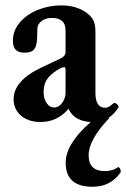

<svg xmlns="http://www.w3.org/2000/svg" viewBox="-20 -445 472 718"><path d="M431.6 198.7Q394.5 253.4 325.7 253.4Q225.6 253.4 225.6 163.6Q225.6 92.8 319.3 11.2Q292 10.3 270 -1.2Q248 -12.7 236.3 -38.1Q193.8 11.2 132.3 11.2Q100.1 11.2 77.1 -0.2Q54.2 -11.7 42.5 -31Q30.8 -50.3 30.8 -73.2Q30.8 -143.1 133.8 -191.9L208 -227.1Q216.3 -231 220.7 -237.1Q225.1 -243.2 225.1 -250V-331.5Q225.1 -377.9 174.3 -377.9Q156.7 -377.9 143.3 -371.1Q129.9 -364.3 122.6 -351.1Q120.6 -348.1 119.9 -339.4Q119.1 -330.6 119.1 -317.9L118.7 -301.3Q117.7 -272.9 107.7 -260.5Q97.7 -248 72.3 -248Q49.8 -248 39.1 -258.5Q28.3 -269 28.3 -293Q28.3 -330.6 54 -360.8Q79.6 -391.1 121.3 -408Q163.1 -424.8 209 -424.8Q264.2 -424.8 301.3 -398.9Q320.3 -385.7 328.6 -370.1Q336.9 -354.5 336.9 -325.7V-97.2Q336.9 -69.3 346.2 -55.7Q355.5 -42 372.1 -42Q380.4 -42 387.5 -45.9Q394.5 -49.8 404.8 -59.1Q407.2 -61.5 412.6 -58.8Q418 -56.2 421.4 -51Q424.8 -45.9 422.9 -43Q406.7 -17.6 385.7 -4.4H389.6Q311.5 77.1 311.5 135.7Q311.5 194.8 371.6 194.8Q401.9 194.8 421.9 179.7Q431.6 182.6 431.6 198.7ZM225.1 -184.6Q225.1 -193.8 220.2 -193.8Q216.8 -193.8 209.7 -191.2Q202.6 -188.5 194.3 -183.1Q165 -164.1 154.1 -145.8Q143.1 -127.4 143.1 -99.1Q143.1 -76.2 154.3 -59.6Q165.5 -43 182.6 -43Q194.3 -43 204.1 -51.3Q213.9 -59.6 219.5 -72.3Q225.1 -85 225.1 -97.2Z"/></svg>

Font: JuniusX
Style: Bold
Weight: 700
Designer: Peter S. Baker
Foundry: Briery Creek Software
Version: Version 1.004